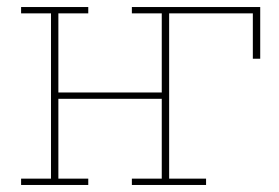

<svg xmlns="http://www.w3.org/2000/svg" viewBox="-20 -526 792 546"><path d="M40 -18H125V-488H40V-506H231V-488H146V-263H440V-488H355V-506H720V-359H699V-488H461V-18H566V0H355V-18H440V-245H146V-18H231V0H40Z"/></svg>

Font: IBM Plex Serif Thin
Style: Regular
Weight: 100
Designer: Mike Abbink, Paul van der Laan, Pieter van Rosmalen
Foundry: Bold Monday
Version: Version 3.001